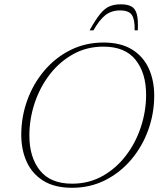

<svg xmlns="http://www.w3.org/2000/svg" viewBox="-20 -882 758 912"><path d="M712.5 -428Q712.5 -343 684 -264.2Q655.5 -185.5 603.2 -123.8Q551 -62 479.5 -26Q408 10 322 10Q240 10 186.5 -23Q133 -56 107 -113Q81 -170 81 -242Q81 -327 109.5 -405.8Q138 -484.5 190.2 -546.2Q242.5 -608 314 -644Q385.5 -680 471.5 -680Q553.5 -680 607 -647Q660.5 -614 686.5 -557Q712.5 -500 712.5 -428ZM119.5 -238Q119.5 -135 169.8 -72.2Q220 -9.5 322.5 -9.5Q402 -9.5 466.8 -45.8Q531.5 -82 578 -142.8Q624.5 -203.5 649.2 -278.8Q674 -354 674 -432Q674 -535 624 -597.8Q574 -660.5 471 -660.5Q391.5 -660.5 326.8 -624.2Q262 -588 215.5 -527.2Q169 -466.5 144.2 -391.2Q119.5 -316 119.5 -238ZM550.5 -832.5Q509 -832.5 480.5 -810Q452 -787.5 424 -738H405.5Q433.5 -788 455 -814.8Q476.5 -841.5 499.2 -851.5Q522 -861.5 553.5 -861.5Q585.5 -861.5 604 -851.5Q622.5 -841.5 629.8 -814.8Q637 -788 634.5 -738H619.5Q621 -788.5 606.5 -810.5Q592 -832.5 550.5 -832.5Z"/></svg>

Font: Newsreader 16pt ExtraLight
Style: Italic
Weight: 275
Italic angle: -17°
Designer: Hugues Gentile
Foundry: Production Type
Version: Version 1.003; ttfautohint (v1.8.3)